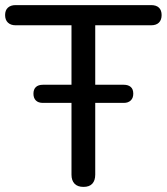

<svg xmlns="http://www.w3.org/2000/svg" viewBox="-23 -725 653 752"><path d="M304 7Q281 7 269 -5.5Q257 -18 257 -41V-626H38Q19 -626 8 -636.5Q-3 -647 -3 -666Q-3 -685 8 -695Q19 -705 38 -705H569Q589 -705 599.5 -695Q610 -685 610 -666Q610 -647 599.5 -636.5Q589 -626 569 -626H350V-41Q350 -18 338.5 -5.5Q327 7 304 7ZM145 -322Q127 -322 117.5 -331.5Q108 -341 108 -358Q108 -375 117.5 -384Q127 -393 145 -393H462Q479 -393 489 -384.5Q499 -376 499 -358Q499 -341 489 -331.5Q479 -322 462 -322Z"/></svg>

Font: Nunito ExtraLight Medium
Style: Regular
Weight: 500
Version: Version 3.602